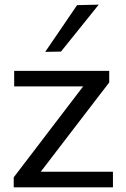

<svg xmlns="http://www.w3.org/2000/svg" viewBox="-20 -798 537 818"><path d="M38.5 0V-42.6Q80.8 -98 121.5 -151.2Q162.2 -204.3 198 -251.5L357.2 -459.9L369 -430H259.4Q232.5 -430 195.3 -430Q158.1 -430 117.5 -430Q76.9 -430 40.4 -430V-496.2H445.3V-446.6Q425.9 -421.3 400.2 -388Q374.6 -354.6 347.2 -318.9Q319.8 -283.2 295 -250.9L137.1 -44.7L128.1 -66.2H248.8Q276 -66.2 312.8 -66.2Q349.7 -66.2 388.6 -66.2Q427.6 -66.2 461.2 -66.2V0ZM172.6 -577Q206.8 -626.9 240.9 -677Q275 -727 308.3 -776.1L400.6 -778.2Q373.3 -744 346.2 -710.5Q319.1 -677 292.7 -644Q266.4 -611.1 239.8 -578.2Z"/></svg>

Font: Commissioner Thin
Style: Regular
Weight: 100
Designer: Kostas Bartsokas
Foundry: Kostas Bartsokas
Version: Version 1.001;gftools[0.9.23]